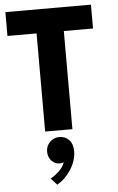

<svg xmlns="http://www.w3.org/2000/svg" viewBox="-62 -702 634 1035"><g transform="rotate(-5 255.0 -184.5)"><path d="M165 -531H7.5V-660H470.5V-531H312.5V0H165ZM238.5 36Q270 36 290.8 57.8Q311.5 79.5 311.5 118Q311.5 169.5 280.2 218Q249 266.5 205 291L172.5 255Q197 242 220 219.8Q243 197.5 250 173.5Q242 178 228 178Q203 178 184.5 158.8Q166 139.5 166 108.5Q166 78.5 187.2 57.2Q208.5 36 238.5 36Z"/></g></svg>

Font: League Spartan
Style: Bold
Weight: 700
Foundry: The League of Moveable Type
Version: Version 2.002